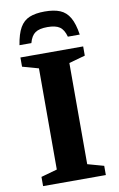

<svg xmlns="http://www.w3.org/2000/svg" viewBox="-100 -972 635 1026"><g transform="rotate(-10 218.0 -459.0)"><path d="M388.5 -50V0H48V-50L135.5 -74.5V-623.5L48 -648V-698H388.5V-648L300.5 -623.5V-74.5ZM218 -833Q174 -833 151.8 -817.8Q129.5 -802.5 119 -763.5H54.5Q64 -823.5 83.2 -857Q102.5 -890.5 135.2 -904Q168 -917.5 218 -917.5Q268 -917.5 300.8 -904Q333.5 -890.5 353 -857Q372.5 -823.5 381.5 -763.5H317Q306.5 -802.5 284.2 -817.8Q262 -833 218 -833Z"/></g></svg>

Font: Newsreader 9pt SemiBold
Style: Regular
Weight: 600
Designer: Hugues Gentile
Foundry: Production Type
Version: Version 1.003